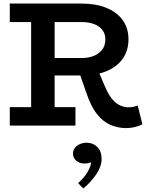

<svg xmlns="http://www.w3.org/2000/svg" viewBox="-20 -706 831 1079"><path d="M243 -282V-380H443Q475 -380 504.5 -391Q534 -402 553 -425.5Q572 -449 572 -485Q572 -518 554 -539.5Q536 -561 506.5 -571.5Q477 -582 443 -582H35V-686H439Q518 -686 577.5 -662Q637 -638 669.5 -593Q702 -548 702 -485Q702 -422 670 -376.5Q638 -331 579.5 -306.5Q521 -282 442 -282ZM35 0V-104H404V0ZM155 -58V-626H287V-58ZM686 14Q641 13 600 -4.5Q559 -22 524.5 -65.5Q490 -109 464 -188L426 -297L531 -311L569 -222Q591 -170 614 -145Q637 -120 659.5 -111.5Q682 -103 700 -103Q719 -103 731 -106Q743 -109 754 -113L780 -8Q763 2 738.5 8Q714 14 686 14ZM551 188Q551 229 521 273.5Q491 318 448 353L419 323Q455 291 473 259Q491 227 492 206Q483 210 474 211.5Q465 213 454 213Q427 213 408.5 197Q390 181 390 157Q390 130 413 113Q436 96 467 96Q503 96 527 120Q551 144 551 188Z"/></svg>

Font: BioRhyme
Style: Bold
Weight: 700
Designer: Aoife Mooney
Foundry: Aoife Mooney Type
Version: Version 1.600;gftools[0.9.33]